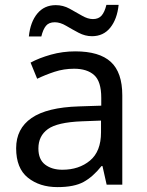

<svg xmlns="http://www.w3.org/2000/svg" viewBox="-20 -755 601 785"><path d="M288 -545Q386 -545 433 -502Q480 -459 480 -365V0H416L399 -76H395Q360 -32 321.5 -11Q283 10 215 10Q142 10 94 -28.5Q46 -67 46 -149Q46 -229 109 -272.5Q172 -316 303 -320L394 -323V-355Q394 -422 365 -448Q336 -474 283 -474Q241 -474 203 -461.5Q165 -449 132 -433L105 -499Q140 -518 188 -531.5Q236 -545 288 -545ZM314 -259Q214 -255 175.5 -227Q137 -199 137 -148Q137 -103 164.5 -82Q192 -61 235 -61Q303 -61 348 -98.5Q393 -136 393 -214V-262ZM98 -606Q104 -665 132.5 -699.5Q161 -734 208 -734Q238 -734 264.5 -719.5Q291 -705 315 -691Q339 -677 360 -677Q383 -677 395.5 -691.5Q408 -706 415 -735H465Q459 -677 431 -642Q403 -607 356 -607Q328 -607 301.5 -621Q275 -635 250.5 -649.5Q226 -664 204 -664Q180 -664 168 -649.5Q156 -635 149 -606Z"/></svg>

Font: Noto Sans Tifinagh Tawellemmet
Style: Regular
Weight: 400
Designer: JamraPatel
Foundry: JamraPatel LLC
Version: Version 2.006; ttfautohint (v1.8.4.7-5d5b)